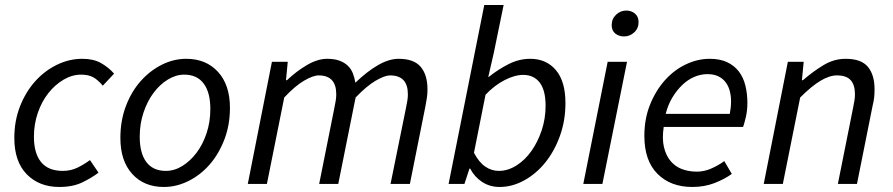

<svg xmlns="http://www.w3.org/2000/svg" viewBox="-20 -732 3553 764"><path d="M37 -183Q37 -251 59.5 -308.5Q82 -366 119.5 -408Q157 -450 206 -474Q255 -498 308 -498Q352 -498 382 -481Q412 -464 434 -439L389 -391Q370 -414 351 -424.5Q332 -435 303 -435Q267 -435 233 -415Q199 -395 172.5 -361.5Q146 -328 130.5 -283Q115 -238 115 -188Q115 -122 143.5 -87Q172 -52 230 -52Q262 -52 288.5 -65Q315 -78 338 -95L372 -45Q346 -25 308 -6.5Q270 12 216 12Q136 12 86.5 -38.5Q37 -89 37 -183Z M632 12Q553 12 506 -40Q459 -92 459 -183Q459 -252 481 -310Q503 -368 540 -409.5Q577 -451 624 -474.5Q671 -498 721 -498Q800 -498 847.5 -446Q895 -394 895 -303Q895 -234 872.5 -176Q850 -118 813.5 -76.5Q777 -35 729.5 -11.5Q682 12 632 12ZM713 -435Q680 -435 648 -415.5Q616 -396 591 -362.5Q566 -329 551 -284Q536 -239 536 -188Q536 -122 562.5 -87Q589 -52 640 -52Q674 -52 705.5 -71.5Q737 -91 762 -124Q787 -157 802 -202Q817 -247 817 -298Q817 -364 790.5 -399.5Q764 -435 713 -435Z M1062 -486H1125L1118 -413H1122Q1160 -449 1202 -473.5Q1244 -498 1282 -498Q1311 -498 1331 -490.5Q1351 -483 1364 -470.5Q1377 -458 1384 -440.5Q1391 -423 1394 -403Q1441 -448 1484.5 -473Q1528 -498 1566 -498Q1627 -498 1654 -466Q1681 -434 1681 -377Q1681 -360 1679 -345Q1677 -330 1673 -310L1611 0H1534L1595 -300Q1599 -320 1601 -332Q1603 -344 1603 -357Q1603 -432 1532 -432Q1511 -432 1475 -411Q1439 -390 1395 -344L1326 0H1250L1310 -300Q1314 -320 1316 -332Q1318 -344 1318 -357Q1318 -432 1248 -432Q1226 -432 1190 -411Q1154 -390 1111 -344L1042 0H966Z M1765 0 1907 -712H1984L1945 -522L1923 -426H1925Q1961 -455 2003 -476.5Q2045 -498 2090 -498Q2154 -498 2192 -453Q2230 -408 2230 -322Q2230 -252 2208 -191Q2186 -130 2149.5 -85Q2113 -40 2065.5 -14Q2018 12 1968 12Q1929 12 1898.5 -8Q1868 -28 1851 -61H1848L1828 0ZM2062 -434Q2028 -434 1987.5 -413Q1947 -392 1912 -355L1866 -124Q1886 -86 1911 -69Q1936 -52 1965 -52Q2001 -52 2035 -73.5Q2069 -95 2094.5 -131Q2120 -167 2135.5 -213.5Q2151 -260 2151 -311Q2151 -373 2127.5 -403.5Q2104 -434 2062 -434Z M2398 -486H2475L2377 0H2301ZM2463 -587Q2443 -587 2428.5 -598.5Q2414 -610 2414 -632Q2414 -657 2431.5 -673.5Q2449 -690 2472 -690Q2492 -690 2506.5 -678Q2521 -666 2521 -644Q2521 -619 2503.5 -603Q2486 -587 2463 -587Z M2544 -191Q2544 -260 2567 -316.5Q2590 -373 2626.5 -413.5Q2663 -454 2709.5 -476Q2756 -498 2804 -498Q2845 -498 2873.5 -484.5Q2902 -471 2920 -447.5Q2938 -424 2946 -391.5Q2954 -359 2954 -322Q2954 -293 2948 -267Q2942 -241 2937 -227H2621Q2614 -180 2622 -146.5Q2630 -113 2648.5 -91Q2667 -69 2694 -59Q2721 -49 2753 -49Q2782 -49 2810.5 -61.5Q2839 -74 2862 -91L2892 -40Q2863 -19 2823 -3.5Q2783 12 2735 12Q2648 12 2596 -40.5Q2544 -93 2544 -191ZM2884 -279Q2886 -291 2887.5 -303Q2889 -315 2889 -329Q2889 -350 2884 -369.5Q2879 -389 2868 -404Q2857 -419 2839 -428Q2821 -437 2795 -437Q2768 -437 2742.5 -426Q2717 -415 2695 -394Q2673 -373 2655.5 -344Q2638 -315 2629 -279Z M3115 -486H3178L3171 -413H3175Q3217 -449 3258 -473.5Q3299 -498 3345 -498Q3407 -498 3433.5 -466Q3460 -434 3460 -377Q3460 -360 3458.5 -345Q3457 -330 3452 -310L3390 0H3314L3374 -300Q3378 -320 3380 -332Q3382 -344 3382 -357Q3382 -394 3365 -413Q3348 -432 3310 -432Q3281 -432 3245.5 -411Q3210 -390 3164 -344L3095 0H3019Z"/></svg>

Font: mr_Source Sans Pro
Style: Italic
Weight: 400
Italic angle: -11°
Designer: Paul D. Hunt
Foundry: Adobe Systems Incorporated
Version: Version 1.036;July 10, 2024;FontCreator 11.5.0.2430 64-bit